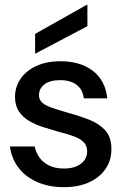

<svg xmlns="http://www.w3.org/2000/svg" viewBox="-20 -761 507 793"><path d="M244 12Q182 12 134 -9Q86 -30 57 -67.5Q28 -105 21 -156H123Q128 -133 142 -112Q156 -91 181.5 -78Q207 -65 244 -65Q277 -65 298 -75Q319 -85 329.5 -100.5Q340 -116 340 -135Q340 -159 326 -173.5Q312 -188 285 -198Q258 -208 221 -217Q190 -226 158.5 -236Q127 -246 100.5 -261.5Q74 -277 58 -301Q42 -325 42 -361Q42 -402 65 -435.5Q88 -469 130 -488.5Q172 -508 230 -508Q312 -508 363.5 -468.5Q415 -429 423 -355H326Q322 -391 296.5 -410.5Q271 -430 229 -430Q186 -430 163.5 -412.5Q141 -395 141 -368Q141 -350 153.5 -338Q166 -326 191.5 -317Q217 -308 255 -297Q303 -284 345 -268Q387 -252 413.5 -224Q440 -196 440 -147Q441 -101 417 -65Q393 -29 349 -8.5Q305 12 244 12ZM125 -539V-621L338 -741H341V-653Z"/></svg>

Font: DM Sans 36pt Medium
Style: Regular
Weight: 500
Designer: Colophon Foundry, Jonny Pinhorn
Foundry: Colophon Foundry
Version: Version 4.004;gftools[0.9.30]